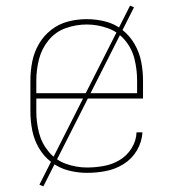

<svg xmlns="http://www.w3.org/2000/svg" viewBox="-20 -606 616 682"><path d="M289 8Q323 8 356.5 1.5Q390 -5 419.5 -23.5Q449 -42 466.5 -72Q484 -102 486 -136H465Q464 -106 447.5 -79.5Q431 -53 405 -37.5Q379 -22 349 -16.5Q319 -11 289 -11Q251 -11 214.5 -24Q178 -37 153 -67Q128 -97 118.5 -134.5Q109 -172 109 -210V-256H488V-320Q488 -354 481.5 -387Q475 -420 458 -449.5Q441 -479 414.5 -500Q388 -521 355 -529.5Q322 -538 288 -538Q254 -538 221.5 -529.5Q189 -521 162 -500Q135 -479 118 -449.5Q101 -420 94.5 -387Q88 -354 88 -320V-210Q88 -176 94.5 -143Q101 -110 118 -80.5Q135 -51 162.5 -30Q190 -9 223 -0.5Q256 8 289 8ZM109 -275V-320Q109 -358 118.5 -395.5Q128 -433 152.5 -463Q177 -493 213.5 -506Q250 -519 288 -519Q326 -519 362.5 -506Q399 -493 424 -463Q449 -433 458 -395.5Q467 -358 467 -320V-275ZM134 56 456 -580 442 -586 120 50Z"/></svg>

Font: Iosevka Sparkle Thin
Style: Regular
Weight: 100
Designer: Belleve Invis
Foundry: Belleve Invis
Version: Version 4.5.0; ttfautohint (v1.8.3)